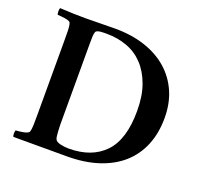

<svg xmlns="http://www.w3.org/2000/svg" viewBox="-116 -786 965 918"><g transform="rotate(20 367.0 -327.5)"><path d="M293 -616Q286 -616 277 -616Q268 -616 259.5 -615Q251 -614 244.5 -611.5Q238 -609 236 -605Q232 -595 231.5 -578Q231 -561 231 -540V-133Q231 -130 231.5 -119.5Q232 -109 232.5 -97Q233 -85 234.5 -74Q236 -63 239 -58Q244 -48 264.5 -43Q285 -38 308 -38Q424 -38 489 -105.5Q554 -173 554 -318Q554 -395 533.5 -451Q513 -507 478 -544Q443 -581 395 -598.5Q347 -616 293 -616ZM172 -651Q203 -651 242 -652Q281 -653 321 -653Q405 -653 473 -630.5Q541 -608 589 -566Q637 -524 663 -465Q689 -406 689 -332Q689 -254 663.5 -192.5Q638 -131 590 -88.5Q542 -46 472 -23Q402 0 312 0Q304 0 282.5 0Q261 0 233.5 0Q206 0 175 0Q144 0 116.5 0Q89 0 68.5 0Q48 0 40 0Q37 -5 37 -16.5Q37 -28 40 -33Q45 -33 55 -34Q65 -35 76 -37Q87 -39 95.5 -42.5Q104 -46 106 -50Q111 -64 111.5 -85.5Q112 -107 112 -136V-520Q112 -548 111.5 -569.5Q111 -591 106 -605Q104 -610 95.5 -613Q87 -616 76 -617.5Q65 -619 55 -620Q45 -621 40 -621Q37 -626 37 -638Q37 -650 40 -655Q72 -653 107 -652Q142 -651 172 -651Z"/></g></svg>

Font: Vermiglione SemiBold
Style: Regular
Weight: 600
Version: Version 1.000